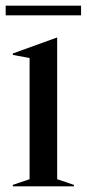

<svg xmlns="http://www.w3.org/2000/svg" viewBox="-30 -655 305 675"><path d="M15 -5 74 -25V-451L15 -462V-467L170 -523H171V-25L230 -5V0H15ZM-10 -635H255V-601H-10Z"/></svg>

Font: Nyght Serif
Style: Regular
Weight: 400
Designer: Maksym Kobuzan
Version: Version 0.410;July 4, 2025;FontCreator 15.0.0.2958 64-bit